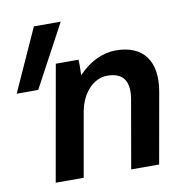

<svg xmlns="http://www.w3.org/2000/svg" viewBox="-79 -776 828 852"><g transform="rotate(-10 335.0 -350.0)"><path d="M104 0H230L282 -294C298 -373 350 -428 411 -428C488 -428 511 -381 497 -303L444 0H570L626 -316C651 -453 591 -532 468 -532C413 -532 353 -508 298 -450C299 -475 300 -501 298 -520H196ZM2 -419H99L250 -700H129Z"/></g></svg>

Font: Fixel Text 20240404 SemiBold
Style: Italic
Weight: 600
Width: 4
Italic angle: -10°
Designer: AlfaBravo + MacPaw
Foundry: Kyrylo Tkachov, Marchela Mozhyna, Serhii Makarenko, Maria Weinstein, Zakhar Kryvoshyya
Version: Version 1.211;Glyphs 3.2 (3225)